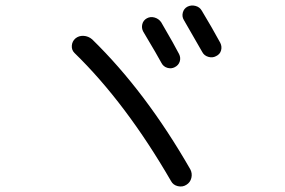

<svg xmlns="http://www.w3.org/2000/svg" viewBox="-20 -752 1040 701"><path d="M568.4 -670.9Q619.1 -584 633.8 -554.7Q640.6 -541 636.2 -527.3Q631.8 -513.7 618.2 -506.8Q605.5 -500 590.8 -504.4Q576.2 -508.8 569.3 -522.5Q557.6 -544.9 502.9 -636.7Q496.1 -649.4 499.5 -663.6Q502.9 -677.7 516.1 -685.1Q529.3 -692.4 544.4 -688Q559.6 -683.6 568.4 -670.9ZM664.1 -727.5Q677.7 -734.4 693.4 -730.5Q709 -726.6 716.8 -712.9Q752.9 -653.3 784.2 -595.7Q791 -582 787.1 -567.9Q783.2 -553.7 768.6 -546.9Q755.9 -540 740.7 -544.4Q725.6 -548.8 718.8 -561.5Q688.5 -615.2 651.4 -678.7Q643.6 -691.4 647.5 -706.1Q651.4 -720.7 664.1 -727.5ZM604.5 -90.8Q439.5 -376 252 -558.6Q241.2 -569.3 242.2 -585Q243.2 -600.6 254.9 -611.3Q267.6 -622.1 285.2 -621.1Q302.7 -620.1 316.4 -608.4Q511.7 -418 674.8 -133.8Q682.6 -119.1 678.7 -102.5Q674.8 -85.9 660.2 -77.1Q646.5 -68.4 629.4 -72.3Q612.3 -76.2 604.5 -90.8Z"/></svg>

Font: Rounded Mgen+ 1mn regular
Style: Regular
Weight: 400
Designer: [Source Han Sans]
Ryoko NISHIZUKA  (kana & ideographs); Paul D. Hunt (Latin, Greek & Cyrillic); Wenlong ZHANG  (bopomofo
Version: Version 1.059.20150602